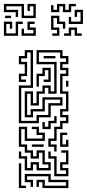

<svg xmlns="http://www.w3.org/2000/svg" viewBox="-47 -951 442 977"><path d="M229 -180V-204H199V-246H229V-306H259V-336H289V-354H259V-396H289V-474H259V-576H289V-594H259V-636H289V-654H259V-684H151V-636H241V-474H199V-504H181V-474H151V-414H109V-474H91V-366H109V-396H169V-456H271V-414H211V-354H151V-324H49V-516H109V-684H91V-654H61V-636H91V-564H61V-546H85V-534H49V-576H79V-624H49V-666H79V-696H121V-504H61V-336H139V-366H199V-426H259V-444H181V-384H121V-354H79V-486H121V-426H139V-486H169V-516H211V-486H229V-624H139V-696H271V-666H301V-624H271V-606H301V-564H271V-486H301V-384H271V-366H301V-324H271V-294H241V-234H211V-216H241V-180ZM175 -654V-666H235V-654ZM139 -510V-576H169V-606H211V-534H175V-546H199V-594H181V-564H151V-510ZM289 -510V-540H301V-510ZM169 -294V-330H181V-306H199V-336H229V-360H241V-324H211V-294ZM79 -84V-144H49V-180H61V-156H91V-96H109V-126H151V-96H199V-114H169V-174H151V-144H109V-174H79V-204H49V-306H91V-246H169V-264H139V-294H115V-306H151V-276H181V-234H79V-294H61V-216H91V-186H121V-156H139V-186H181V-126H211V-84H139V-114H121V-84ZM259 -204V-276H295V-264H271V-216H289V-240H301V-204ZM115 -204V-216H175V-204ZM229 -54V-144H199V-180H211V-156H241V-66H289V-84H259V-126H289V-174H265V-186H301V-114H271V-96H301V-54ZM49 6V-120H61V-6H85V6ZM169 6V-24H151V0H139V-36H181V-6H289V-24H199V-54H91V-36H121V0H109V-24H79V-66H211V-36H301V6ZM63 -859V-919H-15V-901H45V-865H33V-889H-27V-931H75V-871H123V-919H105V-895H93V-931H135V-859ZM213 -889V-925H225V-901H243V-931H285V-901H303V-931H339V-919H315V-889H273V-919H255V-889ZM303 -829V-865H315V-841H363V-889H345V-865H333V-901H375V-829ZM-21 -859V-871H9V-859ZM219 -769V-781H243V-799H213V-871H255V-841H285V-805H273V-829H243V-859H225V-811H255V-769ZM-27 -769V-841H15V-805H3V-829H-15V-781H33V-841H69V-829H45V-769ZM63 -769V-805H75V-781H123V-799H93V-841H129V-829H105V-811H135V-769ZM279 -769V-781H303V-811H345V-781H369V-769H333V-799H315V-769Z"/></svg>

Font: Rubik Maze
Style: Regular
Weight: 400
Designer: Hubert and Fischer, NaN
Foundry: Hubert and Fischer, NaN
Version: Version 2.200